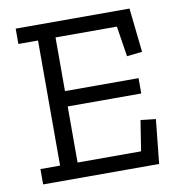

<svg xmlns="http://www.w3.org/2000/svg" viewBox="-75 -719 738 789"><g transform="rotate(-10 294.0 -325.0)"><path d="M42 0V-64H124V-586H42V-650H517L537 -466L473 -459L453 -586H197V-362H504V-298H197V-64H462L482 -191L545 -184L526 0Z"/></g></svg>

Font: Zilla Slab Regular
Style: Regular
Weight: 400
Designer: Typotheque.com
Foundry: Typotheque type foundry
Version: Version 1.0; 2017